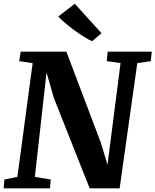

<svg xmlns="http://www.w3.org/2000/svg" viewBox="-22 -1024 845 1044"><path d="M-2 0 2 -48 72.5 -62 155.5 -680.5 82.5 -691.5 90.5 -743H339L526 -249L562.5 -128.5L633.5 -681L558.5 -691.5L563.5 -743H803L798 -691.5L724.5 -680.5L628.5 0H465.5L271 -491L231 -630L167.5 -62L254 -48L249.5 0ZM479 -800Q462 -807 436.5 -822.8Q411 -838.5 383.8 -858.5Q356.5 -878.5 332.8 -898.5Q309 -918.5 295 -934.5L384.5 -1003.5L530 -843.5Z"/></svg>

Font: Merriweather 20pt ExtraBold
Style: Italic
Weight: 800
Italic angle: -7.8°
Version: Version 2.101